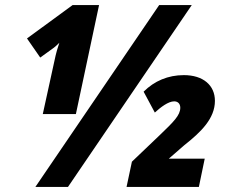

<svg xmlns="http://www.w3.org/2000/svg" viewBox="-20 -734 895 754"><path d="M194 -496 148 -286H278L369 -714H265L86 -583L138 -508L192 -547C195 -549 206 -559 213 -566C207 -548 200 -526 194 -496ZM119 0H247L733 -714H605ZM477 0H761L784 -111H643L704 -164C770 -216 824 -269 824 -338C824 -399 778 -439 702 -439C640 -439 586 -416 544 -374L588 -292C611 -313 641 -336 664 -336C679 -336 688 -326 688 -311C688 -281 661 -255 608 -204L498 -99Z"/></svg>

Font: Noto Sans Condensed Black
Style: Italic
Weight: 900
Width: 3
Italic angle: -12°
Designer: Monotype Design Team
Foundry: Monotype Imaging Inc.
Version: Version 2.013